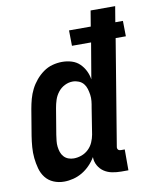

<svg xmlns="http://www.w3.org/2000/svg" viewBox="-84 -799 697 870"><g transform="rotate(-10 265.0 -363.5)"><path d="M141 8Q115 8 92.5 -1.5Q70 -11 55.5 -29.5Q41 -48 34.5 -72Q28 -96 25.5 -120.5Q23 -145 25 -171Q27 -197 31 -222L51 -342Q55 -365 61 -387Q67 -409 77.5 -430Q88 -451 103.5 -469.5Q119 -488 138.5 -502Q158 -516 180.5 -522Q203 -528 225 -528Q248 -528 269 -521.5Q290 -515 305 -500.5Q320 -486 329.5 -467Q339 -448 342 -427L370 -592H282L281 -663H381L393 -735H506L494 -663H529L530 -592H483L403 -108Q402 -104 402.5 -100Q403 -96 405.5 -93Q408 -90 411.5 -89Q415 -88 419 -88H436V8H403Q382 8 361.5 4Q341 0 324.5 -11Q308 -22 298 -40Q288 -58 288 -79Q277 -60 260.5 -43Q244 -26 224.5 -14.5Q205 -3 183.5 2.5Q162 8 141 8ZM202 -88Q220 -88 238 -94.5Q256 -101 270 -114.5Q284 -128 291.5 -145.5Q299 -163 302 -180L321 -300Q324 -315 325.5 -330Q327 -345 325 -359Q323 -373 319 -386.5Q315 -400 306.5 -410.5Q298 -421 284.5 -426.5Q271 -432 257 -432Q238 -432 220 -423Q202 -414 189.5 -398Q177 -382 171 -363.5Q165 -345 162 -327L142 -207Q140 -193 138.5 -179.5Q137 -166 138.5 -153Q140 -140 144 -128Q148 -116 156.5 -106.5Q165 -97 177 -92.5Q189 -88 202 -88Z"/></g></svg>

Font: Iosevka Web
Style: Bold Italic
Weight: 700
Italic angle: -9°
Monospace: yes
Designer: Belleve Invis
Foundry: Belleve Invis
Version: Version 28.0.3; ttfautohint (v1.8.3)